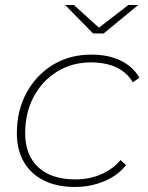

<svg xmlns="http://www.w3.org/2000/svg" viewBox="-20 -740 589 763"><path d="M277 3Q206 3 154 -23Q102 -49 74.5 -97Q47 -145 47 -210Q47 -301 85.5 -371.5Q124 -442 190.5 -482.5Q257 -523 343 -523Q410 -523 459 -499.5Q508 -476 534 -431L508 -413Q483 -454 441 -473Q399 -492 341 -492Q266 -492 207 -455.5Q148 -419 114 -355.5Q80 -292 80 -211Q80 -124 132 -75.5Q184 -27 280 -27Q334 -27 381 -47Q428 -67 459 -104L481 -84Q448 -42 393.5 -19.5Q339 3 277 3ZM350 -607 239 -720H274L373 -630L490 -720H529L392 -607Z"/></svg>

Font: Montserrat Thin ExtraLight
Style: Italic
Weight: 250
Italic angle: -11.3°
Version: Version 9.000